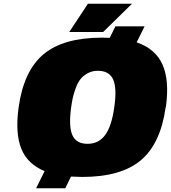

<svg xmlns="http://www.w3.org/2000/svg" viewBox="-20 -920 908 1020"><path d="M861 -350H860Q833 -156 727.5 -68Q622 20 417 20Q395 20 357 18L327 80H172L217 -11Q126 -48 93 -130.5Q60 -213 79 -350Q106 -544 211.5 -632Q317 -720 522 -720Q550 -720 563 -719L593 -780H748L706 -695Q806 -661 843.5 -576.5Q881 -492 861 -350ZM445 -156Q504 -156 538.5 -202.5Q573 -249 587 -350Q602 -452 581 -498Q560 -544 500 -544Q470 -544 446 -531Q422 -518 407.5 -499.5Q393 -481 382.5 -452.5Q372 -424 367 -401.5Q362 -379 358 -350Q344 -248 364.5 -202Q385 -156 445 -156ZM348 -750 447 -900H681L528 -750Z"/></svg>

Font: Fivo Sans Modern ExtBlk
Style: Regular
Weight: 900
Designer: Alexander Slobzheninov
Foundry: Alexander Slobzheninov
Version: 1.0